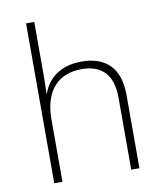

<svg xmlns="http://www.w3.org/2000/svg" viewBox="-85 -829 769 899"><g transform="rotate(-10 300.0 -380.0)"><path d="M100 0H139V-297C139 -437 211 -504 318 -504C411 -504 466 -455 466 -342V0H505V-350C505 -479 436 -539 324 -539C221 -539 162 -486 139 -420H137C138 -449 139 -475 139 -506V-760H100Z"/></g></svg>

Font: Noto Sans Mono ExtraLight
Style: Regular
Weight: 200
Designer: Monotype Design Team
Foundry: Monotype Imaging Inc.
Version: Version 2.014